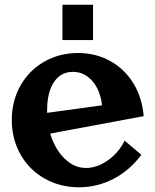

<svg xmlns="http://www.w3.org/2000/svg" viewBox="-20 -790 660 815"><path d="M30 -281Q30 -361 66.5 -426Q103 -491 167.5 -528Q232 -565 311 -565Q386 -565 447 -531.5Q508 -498 545.5 -437.5Q583 -377 590 -297L193 -223Q213 -157 254 -117Q295 -77 345 -77Q392 -77 438 -109.5Q484 -142 509 -193L580 -133Q531 -67 462 -31Q393 5 315 5Q235 5 169.5 -32Q104 -69 67 -134.5Q30 -200 30 -281ZM180 -311 413 -343Q406 -407 372 -446Q338 -485 289 -485Q238 -485 209 -441.5Q180 -398 180 -321ZM245 -770H375V-620H245Z"/></svg>

Font: Otomanopee One
Style: Regular
Weight: 400
Designer: Das Ende der Wildnis
Foundry: Gutenberg Labo
Version: Version 3.005